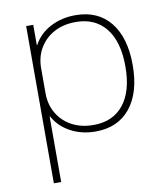

<svg xmlns="http://www.w3.org/2000/svg" viewBox="-83 -599 759 878"><g transform="rotate(-10 296.5 -160.0)"><path d="M326 -530Q430 -530 487.5 -459Q545 -388 545 -260Q545 -133 487.5 -61.5Q430 10 326 10Q261 10 209.5 -18Q158 -46 132 -94H130V210H96V-520H129V-426H131Q157 -475 209 -502.5Q261 -530 326 -530ZM322 -499Q265 -499 222 -476Q179 -453 154.5 -412Q130 -371 130 -318V-202Q130 -149 154.5 -108Q179 -67 222 -44Q265 -21 322 -21Q412 -21 461.5 -83Q511 -145 511 -260Q511 -375 461.5 -437Q412 -499 322 -499Z"/></g></svg>

Font: M PLUS 1 ExtraLight
Style: Regular
Weight: 250
Version: Version 1.001